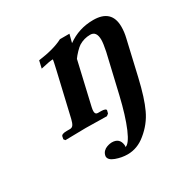

<svg xmlns="http://www.w3.org/2000/svg" viewBox="-149 -589 942 949"><g transform="rotate(-30 321.5 -114.5)"><path d="M478 -276.9Q486.8 -319.8 486.8 -339.8Q486.8 -389.2 451.2 -389.2Q416 -389.2 386.2 -371.1Q375.5 -364.3 360.1 -348.4Q344.7 -332.5 333 -315.9L335 -317.9L278.8 -75.2Q275.9 -62 275.9 -53.2Q275.9 -35.2 291 -35.2H310.1Q322.8 -35.2 330.6 -32Q338.4 -28.8 336.9 -22.9L333 -7.8L321.8 1Q240.2 -1 202.1 -1L85 1L78.1 -7.8L81.1 -22.9Q84 -35.2 113.8 -35.2H131.8Q144 -35.2 150.6 -44.9Q157.2 -54.7 162.1 -75.2L219.2 -319.8Q231 -371.1 231 -376Q216.3 -377 160.2 -363.8L169.9 -405.8Q259.3 -417.5 311 -444.8H365.2L353 -397.9Q418 -444.8 500 -444.8Q605 -444.8 605 -346.2Q605 -315.9 597.2 -284.2L551.8 -87.9Q527.3 17.6 500 75.2Q472.7 134.3 419.9 176.8Q373 215.8 316.9 215.8Q283.7 215.8 250.2 203.6Q216.8 191.4 216.8 169.9Q216.8 166 217.8 164.1Q220.7 151.9 229.2 143.3Q237.8 134.8 248.3 131.1Q258.8 127.4 265.9 126.2Q272.9 125 276.9 125Q321.3 125 326.2 168Q327.6 177.7 323.2 179.2Q346.2 177.2 374.5 111.3Q402.3 45.9 426.8 -58.1Z"/></g></svg>

Font: Linux Libertine G
Style: Bold Italic
Weight: 700
Italic angle: -11.5°
Designer: Philipp H. Poll
Foundry: Philipp H. Poll
Version: Version 4.1.0